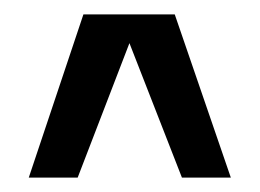

<svg xmlns="http://www.w3.org/2000/svg" viewBox="-20 -700 361 267"><path d="M96 -680H223L301 -453H233L160 -640L88 -453H20Z"/></svg>

Font: Play
Style: Regular
Weight: 400
Designer: Jonas Hecksher (Cyrillic expansion: Cyreal)
Foundry: Jonas Hecksher, Playtype, e-types AS
Version: Version 2.101; ttfautohint (v1.5.65-e2d9)